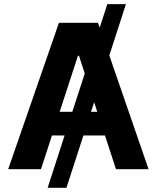

<svg xmlns="http://www.w3.org/2000/svg" viewBox="-20 -817 758 927"><path d="M507.8 -549.3 697.3 0H540L486.8 -163.1H382.8L300.8 89.8H210L292 -163.1H231L177.7 0H19.5L264.6 -707H453.1L461.4 -683.6L498 -796.9H587.9ZM329.1 -277.3 389.2 -461.9 361.3 -547.9H356.4L268.1 -277.3ZM449.7 -277.3 434.6 -323.2 419.4 -277.3Z"/></svg>

Font: Pretendard JP
Style: Bold
Weight: 700
Designer: Base glyphs from Inter by Rasmus Andersson; Hangeul glyphs from Noto Sans CJK(Source Han Sans) by Jang Soo-young and Kan
Foundry: Kil Hyung-jin
Version: Version 1.309